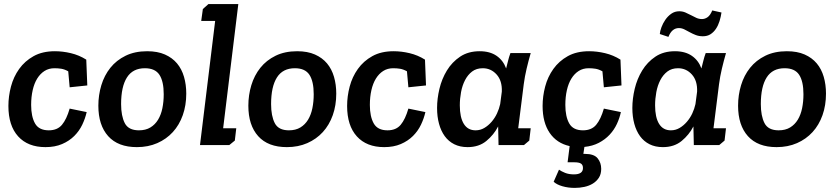

<svg xmlns="http://www.w3.org/2000/svg" viewBox="-20 -708 4083 937"><path d="M246 -375Q218 -375 197 -361.5Q176 -348 161.5 -324.5Q147 -301 139.5 -268Q132 -235 132 -196Q132 -139 151 -105.5Q170 -72 218 -72Q260 -72 282.5 -99Q305 -126 320 -178L403 -161Q396 -130 381.5 -99.5Q367 -69 342.5 -44.5Q318 -20 283 -5Q248 10 202 10Q116 10 68.5 -42.5Q21 -95 21 -191Q21 -238 33.5 -285.5Q46 -333 73.5 -371.5Q101 -410 144 -434Q187 -458 248 -458Q286 -458 326 -448.5Q366 -439 401 -417L406 -291L320 -282L313 -360Q295 -370 279 -372.5Q263 -375 246 -375Z M460 -192Q460 -244 474.5 -292Q489 -340 518.5 -377Q548 -414 593 -436Q638 -458 698 -458Q749 -458 785 -442Q821 -426 844 -398.5Q867 -371 878 -333Q889 -295 889 -251Q889 -194 872 -146Q855 -98 823.5 -63.5Q792 -29 747.5 -9.5Q703 10 648 10Q556 10 508 -43.5Q460 -97 460 -192ZM571 -200Q571 -142 589 -107Q607 -72 658 -72Q691 -72 714 -86Q737 -100 751.5 -124Q766 -148 772.5 -180Q779 -212 779 -248Q779 -311 758 -343Q737 -375 687 -375Q628 -375 599.5 -330Q571 -285 571 -200Z M970 -664 997 -688H1143L1069 -82H1133L1126 -22L1099 0H956L1030 -606H962Z M1192 -192Q1192 -244 1206.5 -292Q1221 -340 1250.5 -377Q1280 -414 1325 -436Q1370 -458 1430 -458Q1481 -458 1517 -442Q1553 -426 1576 -398.5Q1599 -371 1610 -333Q1621 -295 1621 -251Q1621 -194 1604 -146Q1587 -98 1555.5 -63.5Q1524 -29 1479.5 -9.5Q1435 10 1380 10Q1288 10 1240 -43.5Q1192 -97 1192 -192ZM1303 -200Q1303 -142 1321 -107Q1339 -72 1390 -72Q1423 -72 1446 -86Q1469 -100 1483.5 -124Q1498 -148 1504.5 -180Q1511 -212 1511 -248Q1511 -311 1490 -343Q1469 -375 1419 -375Q1360 -375 1331.5 -330Q1303 -285 1303 -200Z M1899 -375Q1871 -375 1850 -361.5Q1829 -348 1814.5 -324.5Q1800 -301 1792.5 -268Q1785 -235 1785 -196Q1785 -139 1804 -105.5Q1823 -72 1871 -72Q1913 -72 1935.5 -99Q1958 -126 1973 -178L2056 -161Q2049 -130 2034.5 -99.5Q2020 -69 1995.5 -44.5Q1971 -20 1936 -5Q1901 10 1855 10Q1769 10 1721.5 -42.5Q1674 -95 1674 -191Q1674 -238 1686.5 -285.5Q1699 -333 1726.5 -371.5Q1754 -410 1797 -434Q1840 -458 1901 -458Q1939 -458 1979 -448.5Q2019 -439 2054 -417L2059 -291L1973 -282L1966 -360Q1948 -370 1932 -372.5Q1916 -375 1899 -375Z M2570 -449Q2559 -411 2550 -373Q2541 -335 2536 -297L2509 -82H2570L2563 -22L2537 0H2413L2411 -91Q2390 -50 2353.5 -20Q2317 10 2262 10Q2225 10 2197 -4Q2169 -18 2150.5 -43.5Q2132 -69 2122.5 -104Q2113 -139 2113 -181Q2113 -226 2124.5 -274.5Q2136 -323 2161 -364Q2186 -405 2225.5 -431.5Q2265 -458 2321 -458Q2371 -458 2403.5 -435.5Q2436 -413 2450 -374Q2455 -393 2459.5 -411.5Q2464 -430 2471 -449ZM2336 -375Q2305 -375 2284 -359Q2263 -343 2249.5 -317Q2236 -291 2230 -258.5Q2224 -226 2224 -194Q2224 -135 2243.5 -103.5Q2263 -72 2301 -72Q2324 -72 2343.5 -83.5Q2363 -95 2379 -113.5Q2395 -132 2405.5 -154.5Q2416 -177 2421 -200L2429 -261Q2431 -314 2403.5 -344.5Q2376 -375 2336 -375Z M2853 -375Q2825 -375 2804 -361.5Q2783 -348 2768.5 -324.5Q2754 -301 2746.5 -268Q2739 -235 2739 -196Q2739 -139 2758 -105.5Q2777 -72 2825 -72Q2867 -72 2889.5 -99Q2912 -126 2927 -178L3010 -161Q3004 -132 2990.5 -103Q2977 -74 2955 -50.5Q2933 -27 2902.5 -11Q2872 5 2832 9L2827 43H2835Q2879 43 2896.5 64.5Q2914 86 2914 116Q2914 142 2902.5 159.5Q2891 177 2873 188Q2855 199 2832 204Q2809 209 2785 209Q2753 209 2725 201Q2697 193 2682 179L2708 120Q2719 128 2737.5 135.5Q2756 143 2781 143Q2825 143 2825 112Q2825 97 2815.5 90.5Q2806 84 2783 84H2750L2760 5Q2697 -9 2662.5 -59.5Q2628 -110 2628 -191Q2628 -238 2640.5 -285.5Q2653 -333 2680.5 -371.5Q2708 -410 2751 -434Q2794 -458 2855 -458Q2893 -458 2933 -448.5Q2973 -439 3008 -417L3013 -291L2927 -282L2920 -360Q2902 -370 2886 -372.5Q2870 -375 2853 -375Z M3523 -449Q3512 -411 3503 -373Q3494 -335 3489 -297L3462 -82H3523L3516 -22L3490 0H3366L3364 -91Q3343 -50 3306.5 -20Q3270 10 3215 10Q3178 10 3150 -4Q3122 -18 3103.5 -43.5Q3085 -69 3075.5 -104Q3066 -139 3066 -181Q3066 -226 3077.5 -274.5Q3089 -323 3114 -364Q3139 -405 3178.5 -431.5Q3218 -458 3274 -458Q3324 -458 3356.5 -435.5Q3389 -413 3403 -374Q3408 -393 3412.5 -411.5Q3417 -430 3424 -449ZM3289 -375Q3258 -375 3237 -359Q3216 -343 3202.5 -317Q3189 -291 3183 -258.5Q3177 -226 3177 -194Q3177 -135 3196.5 -103.5Q3216 -72 3254 -72Q3277 -72 3296.5 -83.5Q3316 -95 3332 -113.5Q3348 -132 3358.5 -154.5Q3369 -177 3374 -200L3382 -261Q3384 -314 3356.5 -344.5Q3329 -375 3289 -375ZM3200 -542Q3201 -556 3208 -575Q3215 -594 3227 -611.5Q3239 -629 3256 -641Q3273 -653 3295 -653Q3311 -653 3325 -647Q3339 -641 3352 -634Q3365 -627 3378 -621Q3391 -615 3406 -615Q3420 -615 3433 -624Q3446 -633 3456 -657L3501 -647Q3498 -626 3491.5 -605Q3485 -584 3474 -567.5Q3463 -551 3447.5 -541Q3432 -531 3410 -531Q3391 -531 3375.5 -537Q3360 -543 3346.5 -550.5Q3333 -558 3320 -564.5Q3307 -571 3293 -571Q3259 -571 3242 -528Z M3582 -192Q3582 -244 3596.5 -292Q3611 -340 3640.5 -377Q3670 -414 3715 -436Q3760 -458 3820 -458Q3871 -458 3907 -442Q3943 -426 3966 -398.5Q3989 -371 4000 -333Q4011 -295 4011 -251Q4011 -194 3994 -146Q3977 -98 3945.5 -63.5Q3914 -29 3869.5 -9.5Q3825 10 3770 10Q3678 10 3630 -43.5Q3582 -97 3582 -192ZM3693 -200Q3693 -142 3711 -107Q3729 -72 3780 -72Q3813 -72 3836 -86Q3859 -100 3873.5 -124Q3888 -148 3894.5 -180Q3901 -212 3901 -248Q3901 -311 3880 -343Q3859 -375 3809 -375Q3750 -375 3721.5 -330Q3693 -285 3693 -200Z"/></svg>

Font: Zilla Slab SemiBold
Style: Regular
Weight: 600
Designer: Typotheque.com
Foundry: Typotheque type foundry
Version: Version 1.0; 2017